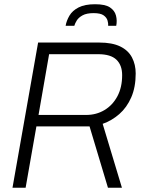

<svg xmlns="http://www.w3.org/2000/svg" viewBox="-20 -887 688 907"><path d="M39 0 160 -686H449Q510 -686 548 -667.5Q586 -649 603.5 -615.5Q621 -582 621 -540Q621 -475 600 -427Q579 -379 543.5 -348Q508 -317 465 -302L556 0H490L403 -290H152L101 0ZM162 -344H387Q435 -344 473.5 -367Q512 -390 534.5 -432Q557 -474 557 -532Q557 -579 530 -605Q503 -631 444 -631H212ZM290 -765Q294 -789 308 -813Q322 -837 351.5 -852Q381 -867 429 -867Q477 -867 499.5 -852Q522 -837 528 -813Q534 -789 529 -765H491Q492 -776 488 -790Q484 -804 469.5 -814.5Q455 -825 422 -825Q389 -825 370 -814.5Q351 -804 342.5 -790Q334 -776 331 -765Z"/></svg>

Font: Archivo SemiCondensed ExtraLight
Style: Italic
Weight: 250
Width: 4
Italic angle: -10°
Designer: Hector Gatti
Foundry: Omnibus-Type
Version: Version 2.001